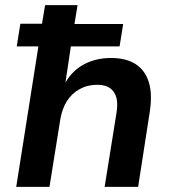

<svg xmlns="http://www.w3.org/2000/svg" viewBox="-20 -725 671 745"><path d="M43 0 129 -545H45L59 -633H143L155 -705H281L269 -632H458L444 -545H255L232 -392H227Q254 -446 301.5 -473Q349 -500 411 -500Q468 -500 505 -477Q542 -454 557 -407.5Q572 -361 561 -290L516 0H386L432 -287Q438 -323 431.5 -346.5Q425 -370 407 -383Q389 -396 357 -396Q319 -396 288.5 -379Q258 -362 239.5 -332.5Q221 -303 214 -262L172 0Z"/></svg>

Font: Nunito Sans 10pt
Style: Bold Italic
Weight: 700
Italic angle: -9°
Designer: Vernon Adams
Foundry: Vernon Adams
Version: Version 3.101;gftools[0.9.27]